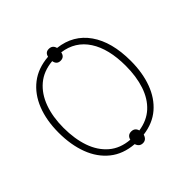

<svg xmlns="http://www.w3.org/2000/svg" viewBox="-200 -927 1142 1142"><g transform="rotate(-45 371.0 -356.5)"><path d="M370 40Q341 40 331 9Q241 2 180.5 -46.5Q120 -95 89.5 -175.5Q59 -256 59 -359Q59 -462 90.5 -541.5Q122 -621 183 -668.5Q244 -716 334 -723Q341 -753 370 -753Q401 -753 409 -722Q531 -708 598 -612.5Q665 -517 665 -358Q665 -258 636 -179.5Q607 -101 550.5 -52.5Q494 -4 409 7Q399 40 370 40ZM331 -28Q339 -59 369 -59Q400 -59 408 -29Q481 -40 528.5 -83.5Q576 -127 599.5 -197.5Q623 -268 623 -358Q623 -501 567.5 -586.5Q512 -672 408 -686Q402 -653 370 -653Q339 -653 333 -687Q255 -680 203.5 -636.5Q152 -593 126 -521.5Q100 -450 100 -359Q100 -266 125 -194Q150 -122 201.5 -78Q253 -34 331 -28Z"/></g></svg>

Font: Noto Sans Disp ExtLt
Style: Regular
Weight: 200
Designer: Monotype Design Team
Foundry: Monotype Imaging Inc.
Version: Version 2.000;GOOG;noto-source:20170915:90ef993387c0